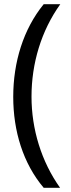

<svg xmlns="http://www.w3.org/2000/svg" viewBox="-20 -736 337 914"><path d="M43 -275C43 -112 90 42 188 158H266C177 33 130 -121 130 -276C130 -434 176 -589 267 -716H188C91 -597 43 -440 43 -275Z"/></svg>

Font: Noto Sans Ethiopic SemiCondensed
Style: Regular
Weight: 400
Width: 4
Designer: Monotype Design Team
Foundry: Monotype Imaging Inc.
Version: Version 2.102